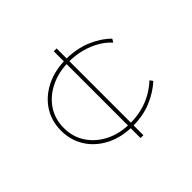

<svg xmlns="http://www.w3.org/2000/svg" viewBox="-163 -897 1095 1095"><g transform="rotate(-45 384.0 -350.0)"><path d="M412 -79Q321 -79 251 -114.5Q181 -150 142 -211.5Q103 -273 103 -350Q103 -428 142 -488.5Q181 -549 251 -584Q321 -619 412 -619Q495 -619 563.5 -591Q632 -563 681 -515L669 -495Q640 -527 600.5 -549.5Q561 -572 513.5 -584.5Q466 -597 412 -597Q330 -597 264.5 -565Q199 -533 162 -477.5Q125 -422 125 -350Q125 -278 162 -222Q199 -166 264 -133.5Q329 -101 412 -101Q464 -101 509 -112.5Q554 -124 593 -146Q632 -168 663 -197L676 -179Q627 -134 560.5 -106.5Q494 -79 412 -79ZM394 0V-84V-96V-603V-615V-700H417V-615V-603V-96V-85V0Z"/></g></svg>

Font: Lexend Mega Thin
Style: Regular
Weight: 250
Version: Version 1.007